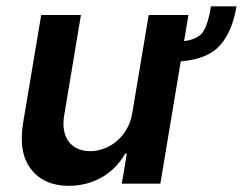

<svg xmlns="http://www.w3.org/2000/svg" viewBox="-20 -594 785 621"><path d="M55 -198.2 113.3 -545.5H241.8L187.1 -218Q183.2 -192.1 187.3 -171.2Q191.4 -150.2 202.4 -135.7Q213.4 -121.1 231 -113.1Q248.6 -105.1 271.7 -105.1Q293 -105.1 315 -112.9Q337 -120.7 356 -136.2Q375 -151.6 389 -175.1Q403.1 -198.5 408 -229.4L460.9 -545.5H589.5L575.3 -460.9Q623.6 -467.3 639.2 -495Q647 -508.9 652.7 -528.4Q658.4 -547.9 662.3 -573.5H745Q731.5 -492.5 692.1 -447.8Q652 -402.3 564.6 -395.6L498.6 0H373.9L390.3 -96.9H384.6Q370.7 -72.1 351.2 -52.6Q331.7 -33 308.2 -19.9Q284.8 -6.7 258 0.2Q231.2 7.1 202.8 7.1Q122.5 7.1 80.6 -46.5Q38.7 -99.8 55 -198.2Z"/></svg>

Font: Inter P Semi Bold
Style: Italic
Weight: 600
Italic angle: 9.39999°
Designer: Rasmus Andersson
Foundry: rsms
Version: Version 3.018;git-588b23468